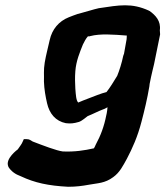

<svg xmlns="http://www.w3.org/2000/svg" viewBox="-20 -618 632 734"><path d="M12 19V20C23 37 38 48 60 56C113 81 165 92 240 96H241C270 96 294 93 321 88C353 82 381 83 413 59C438 41 450 16 465 -11C486 -51 506 -95 521 -153C532 -195 543 -240 551 -288L552 -297C556 -316 559 -333 563 -348L569 -373L592 -486V-488C592 -494 591 -497 591 -502C596 -538 574 -560 552 -576H551L550 -577C483 -608 435 -598 360 -587H359C336 -582 310 -573 279 -565H278C265 -561 254 -556 243 -552C205 -537 179 -506 170 -465C164 -437 156 -409 151 -379C146 -349 149 -330 148 -307V-306C149 -277 154 -249 160 -223C169 -184 192 -155 232 -147H233C249 -145 262 -146 282 -152C294 -156 309 -170 315 -174C335 -182 358 -194 372 -199C378 -201 383 -203 391 -208C391 -202 389 -192 388 -185L386 -176C378 -135 365 -100 346 -65C343 -59 342 -55 339 -51C303 -43 266 -37 220 -39C196 -42 144 -62 105 -77C97 -81 94 -86 82 -86H71L66 -75C63 -67 56 -59 48 -47C48 -47 -2 -11 12 19ZM268 -346C271 -385 285 -418 297 -448C303 -460 308 -470 316 -479H322L325 -480C363 -490 414 -486 465 -482C464 -479 465 -473 464 -468L454 -412C454 -412 452 -408 451 -404C446 -379 436 -347 428 -328C414 -305 400 -282 387 -266C366 -261 338 -249 319 -242C305 -237 291 -231 279 -226C271 -234 270 -254 268 -279C267 -299 266 -321 268 -346Z"/></svg>

Font: Vapor
Style: ExBdObl
Weight: 800
Foundry: Cannot Into Space Fonts
Version: Version 0.179